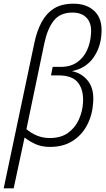

<svg xmlns="http://www.w3.org/2000/svg" viewBox="-48 -785 576 1039"><path d="M-28 234 138 -553Q151 -616 176.5 -664Q202 -712 243.5 -738.5Q285 -765 350 -765Q423 -765 465 -723Q507 -681 501 -603Q497 -528 456.5 -471.5Q416 -415 341 -400Q396 -389 429 -346Q462 -303 456 -229Q452 -163 423.5 -108.5Q395 -54 344.5 -22Q294 10 223 10Q178 10 144.5 -5Q111 -20 85 -41L26 234ZM221 -38Q281 -38 319.5 -65.5Q358 -93 378 -136.5Q398 -180 401 -227Q406 -295 375.5 -336Q345 -377 269 -377H228L237 -423H280Q333 -423 368.5 -447.5Q404 -472 422.5 -512Q441 -552 444 -598Q450 -655 423 -686Q396 -717 344 -717Q277 -717 242.5 -672.5Q208 -628 192 -551L95 -86Q119 -65 151.5 -51.5Q184 -38 221 -38Z"/></svg>

Font: Noto Sans SemiCondensed Light
Style: Italic
Weight: 300
Width: 4
Italic angle: -12°
Designer: Monotype Design Team
Foundry: Monotype Imaging Inc.
Version: Version 2.013; ttfautohint (v1.8.4.7-5d5b)